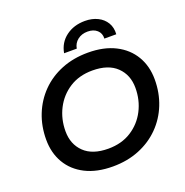

<svg xmlns="http://www.w3.org/2000/svg" viewBox="-156 -1044 1154 1196"><g transform="rotate(-20 421.0 -446.0)"><path d="M391 10Q285 10 210 -28Q135 -66 95.5 -133.5Q56 -201 56 -289Q56 -378 86.5 -454.5Q117 -531 173.5 -588.5Q230 -646 309 -678Q388 -710 485 -710Q590 -710 665 -672Q740 -634 780 -566.5Q820 -499 820 -411Q820 -322 789.5 -245.5Q759 -169 702 -111.5Q645 -54 566 -22Q487 10 391 10ZM402 -104Q490 -104 554.5 -145Q619 -186 654 -254Q689 -322 689 -403Q689 -489 633.5 -542.5Q578 -596 473 -596Q385 -596 321 -555Q257 -514 222 -446Q187 -378 187 -297Q187 -211 242 -157.5Q297 -104 402 -104ZM345 -757Q357 -824 409 -863Q461 -902 535 -902Q582 -902 618.5 -884Q655 -866 674.5 -833.5Q694 -801 691 -757H612Q614 -792 590.5 -813Q567 -834 528 -834Q489 -834 462 -813Q435 -792 429 -757Z"/></g></svg>

Font: Montserrat SemiBold
Style: Italic
Weight: 600
Italic angle: -11.3°
Designer: Julieta Ulanovsky
Foundry: Julieta Ulanovsky
Version: Version 9.000; ttfautohint (v1.8.4.7-5d5b)